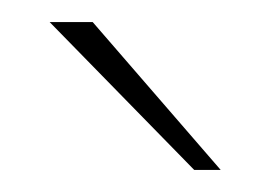

<svg xmlns="http://www.w3.org/2000/svg" viewBox="-20 -785 245 174"><path d="M25 -765H64L180 -631H156Z"/></svg>

Font: Exo ExtraLight
Style: Regular
Weight: 275
Designer: Natanael Gama
Foundry: Natanael Gama
Version: Version 1.500; ttfautohint (v1.6)